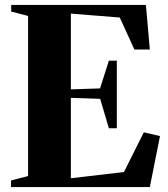

<svg xmlns="http://www.w3.org/2000/svg" viewBox="-20 -763 684 783"><path d="M94.5 -45V-698L25.5 -716V-743H575L591 -561H528L468.5 -691.5L269 -707.5V-398.5L388 -402.5L424 -515.5H456.5V-240H424L388.5 -360L269 -364V-36L485.5 -61.5L566.5 -223.5L632.5 -208L591 0H25V-27Z"/></svg>

Font: Merriweather 120pt ExtraBold
Style: Regular
Weight: 800
Version: Version 2.100